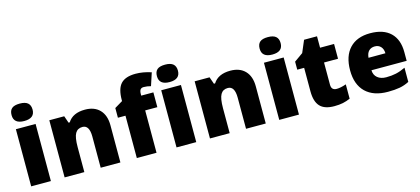

<svg xmlns="http://www.w3.org/2000/svg" viewBox="-59 -1194 3665 1674"><g transform="rotate(-15 1773.5 -357.0)"><path d="M240.1 -515.7V0H62.2V-515.7ZM247.2 -643.6Q247.2 -565.7 152.4 -565.7Q57.6 -565.7 57.6 -643.6Q57.6 -684.5 80.1 -703.7Q102.6 -723 151.9 -723Q201.2 -723 224.2 -703.2Q247.2 -683.5 247.2 -643.6Z M867.5 0H689.6V-281.1Q689.6 -384.7 627.4 -384.7Q582.9 -384.7 562.4 -349.1Q542 -313.4 542 -225.5V0H364V-515.7H498.5L520.7 -452H531.3Q576.8 -524.8 687.1 -524.8Q772.5 -524.8 820 -475Q867.5 -425.2 867.5 -335.2Z M1303.3 -515.7V-382.2H1193.6V0H1015.7V-382.2H947.4V-469.7L1019.7 -513.1V-521.7Q1019.7 -623.9 1061.2 -668.4Q1102.6 -712.8 1194.6 -712.8Q1261.4 -712.8 1335.2 -688.6L1297.3 -573.3Q1264.4 -582.4 1233.1 -582.4Q1212.3 -582.4 1203 -569.8Q1193.6 -557.1 1193.6 -529.3V-515.7Z M1552.1 -515.7V0H1374.1V-515.7ZM1559.2 -643.6Q1559.2 -565.7 1464.4 -565.7Q1369.6 -565.7 1369.6 -643.6Q1369.6 -684.5 1392.1 -703.7Q1414.6 -723 1463.9 -723Q1513.1 -723 1536.1 -703.2Q1559.2 -683.5 1559.2 -643.6Z M2179.5 0H2001.5V-281.1Q2001.5 -384.7 1939.3 -384.7Q1894.8 -384.7 1874.4 -349.1Q1853.9 -313.4 1853.9 -225.5V0H1675.9V-515.7H1810.4L1832.7 -452H1843.3Q1888.8 -524.8 1999 -524.8Q2084.4 -524.8 2132 -475Q2179.5 -425.2 2179.5 -335.2Z M2479.3 -515.7V0H2301.3V-515.7ZM2486.3 -643.6Q2486.3 -565.7 2391.6 -565.7Q2296.8 -565.7 2296.8 -643.6Q2296.8 -684.5 2319.3 -703.7Q2341.8 -723 2391.1 -723Q2440.3 -723 2463.3 -703.2Q2486.3 -683.5 2486.3 -643.6Z M2807.9 -181.5Q2807.9 -131.4 2855.9 -131.4Q2891.3 -131.4 2941.9 -149.1V-19.7Q2909 -5.1 2875.4 2Q2841.8 9.1 2797.3 9.1Q2708.8 9.1 2668.6 -34.4Q2628.4 -77.9 2628.4 -169.9V-382.2H2566.2V-454.5L2645.1 -510.6L2691.1 -618.8H2807.9V-515.7H2934.3V-382.2H2807.9Z M3193.1 -321.5H3345.8Q3345.3 -358.9 3325.1 -381.2Q3304.9 -403.4 3271.2 -403.4Q3237.6 -403.4 3217.1 -383Q3196.7 -362.5 3193.1 -321.5ZM3281.1 9.1Q3152.2 9.1 3080.9 -59.2Q3009.6 -128.4 3009.6 -256.8Q3009.6 -385.2 3075.3 -455Q3141.1 -524.8 3260.9 -524.8Q3380.7 -524.8 3444.1 -463.6Q3507.6 -402.4 3507.6 -288.7V-209.8H3189.6Q3191.1 -166.3 3220.9 -141.8Q3250.8 -117.3 3299.5 -117.3Q3348.3 -117.3 3388.3 -126.1Q3428.2 -135 3473.7 -156.7V-28.8Q3433.3 -7.6 3388.5 0.8Q3343.8 9.1 3281.1 9.1Z"/></g></svg>

Font: Khula ExtraBold
Style: Regular
Weight: 800
Designer: Erin McLaughlin, Steve Matteson
Version: Version 1.002;PS 1.0;hotconv 1.0.72;makeotf.lib2.5.5900; ttf